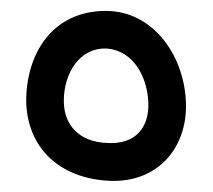

<svg xmlns="http://www.w3.org/2000/svg" viewBox="-20 -747 391 352"><path d="M28 -561C30 -478 86 -423 173 -416C267 -408 321 -474 321 -552C321 -641 263 -727 174 -727C77 -727 28 -650 28 -561ZM97 -562C97 -614 127 -660 175 -658C225 -655 252 -604 252 -554C252 -514 229 -481 175 -485C127 -487 97 -516 97 -562Z"/></svg>

Font: Snowfall
Style: Regular
Weight: 400
Designer: Jasper
Foundry: Cannot Into Space Fonts
Version: Version 0.9